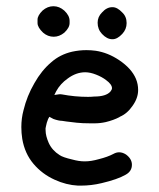

<svg xmlns="http://www.w3.org/2000/svg" viewBox="-20 -583 500 602"><path d="M134.8 -216.8 130.9 -210Q126 -198.2 124 -186.5Q122.1 -180.7 123 -173.8Q123 -157.2 132.8 -134.8Q143.6 -111.3 167 -96.7Q176.8 -89.8 206.1 -83Q227.5 -77.1 244.1 -77.1Q245.1 -77.1 246.1 -77.1H247.1Q265.6 -77.1 290 -84Q317.4 -90.8 335.9 -100.6Q344.7 -105.5 353.5 -105.5Q364.3 -105.5 375 -98.6Q393.6 -85 393.6 -66.4Q393.6 -45.9 374 -35.2Q348.6 -20.5 298.8 -8.8Q266.6 -1 233.4 -1Q228.5 -1 224.6 -1Q187.5 -2.9 151.4 -19.5Q112.3 -37.1 85 -69.3Q57.6 -101.6 49.8 -147.5Q46.9 -166 46.9 -184.6Q46.9 -211.9 53.7 -237.3Q64.5 -282.2 87.9 -322.3Q110.4 -362.3 140.6 -387.7Q168 -412.1 206.1 -420.9Q228.5 -425.8 251 -425.8Q265.6 -425.8 280.3 -423.8Q318.4 -418 353.5 -394.5Q392.6 -368.2 406.2 -335.9Q413.1 -319.3 413.1 -300.8Q413.1 -275.4 395.5 -251Q378.9 -226.6 355.5 -216.8L354.5 -215.8Q335.9 -206.1 311.5 -200.2Q293.9 -196.3 276.4 -196.3Q272.5 -196.3 268.6 -196.3Q266.6 -196.3 263.7 -196.3Q238.3 -196.3 220.7 -198.2Q177.7 -203.1 174.8 -204.1Q164.1 -204.1 147.5 -210ZM150.4 -285.2 163.1 -287.1Q168 -288.1 173.8 -287.1Q214.8 -279.3 255.9 -279.3Q265.6 -279.3 275.4 -280.3Q312.5 -280.3 326.2 -295.9Q331.1 -301.8 331.1 -306.6Q331.1 -318.4 312.5 -332Q299.8 -341.8 281.2 -349.1Q262.7 -356.4 247.1 -356.4Q218.8 -356.4 192.4 -336.9Q168.9 -320.3 156.2 -296.9ZM97.7 -510.7V-521.5Q97.7 -534.2 113.3 -549.8Q128.9 -563.5 147.5 -563.5Q166 -563.5 181.6 -549.8Q198.2 -534.2 198.2 -517.6V-510.7Q198.2 -496.1 181.6 -480.5Q166 -467.8 148.4 -467.8Q129.9 -467.8 115.2 -480.5Q97.7 -497.1 97.7 -510.7ZM363.3 -476.6Q347.7 -460 333 -460H332Q315.4 -460 299.8 -476.6Q286.1 -491.2 286.1 -511.7Q286.1 -530.3 299.8 -543.9Q314.5 -560.5 332 -560.5H333Q347.7 -560.5 363.3 -543.9Q377 -531.2 377 -510.7Q377 -491.2 363.3 -476.6Z"/></svg>

Font: sage sans
Style: Regular
Weight: 400
Version: Version 001.032